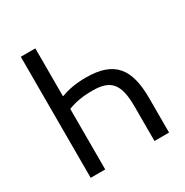

<svg xmlns="http://www.w3.org/2000/svg" viewBox="-162 -829 923 959"><g transform="rotate(-30 300.0 -349.0)"><path d="M88.1 0H171.9V-349.1C214.1 -365.1 253.9 -372.9 313.9 -372.9C421.2 -372.9 456 -326 456 -198.2V0H540.1V-198.2C540.1 -366.1 483 -446 317.1 -446C261 -446 213.1 -437.1 176.8 -422.9H171.9V-698.2H88.1Z"/></g></svg>

Font: Margiela Mono
Style: Regular
Weight: 400
Designer: Mike Abbink, Paul van der Laan, Pieter van Rosmalen
Foundry: Bold Monday
Version: Version 2.003 2021